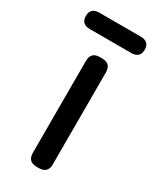

<svg xmlns="http://www.w3.org/2000/svg" viewBox="-170 -687 614 749"><g transform="rotate(30 137.5 -312.5)"><path d="M133 9H143Q183 9 183 -31V-445Q183 -485 143 -485H133Q93 -485 93 -445V-31Q93 9 133 9ZM5 -597Q5 -560 45 -560H230Q270 -560 270 -597Q270 -634 230 -634H45Q5 -634 5 -597Z"/></g></svg>

Font: WDXL Lubrifont JP N
Style: Regular
Weight: 400
Designer: [WDXL Lubrifont] Copyright 2020-2022 (c) NightFurySL2001, Skr-ZERO; [ZCOOL QingKe HuangYou] Copyright 2018-2022 (c) The 
Version: Version 2.001;hotconv 1.1.1;makeotfexe 2.6.0